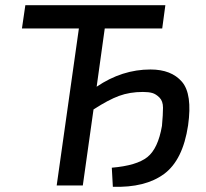

<svg xmlns="http://www.w3.org/2000/svg" viewBox="-20 -710 788 735"><path d="M381 -601 350 -378Q447 -444 556 -444Q636 -444 676.5 -397Q717 -350 700 -230Q680 -97 608 -44Q536 9 412 5L408 -68Q503 -76 544 -108.5Q585 -141 600 -228Q604 -272 604 -297.5Q604 -323 590.5 -336.5Q577 -350 563 -354Q549 -358 527 -358Q477 -358 436 -343Q395 -328 338 -291L297 0H197L282 -601H64L77 -690H613L601 -601Z"/></svg>

Font: Exo 2.0 Medium
Style: Italic
Weight: 500
Italic angle: -8°
Designer: Natanael Gama
Version: Version 1.001;PS 001.001;hotconv 1.0.70;makeotf.lib2.5.58329